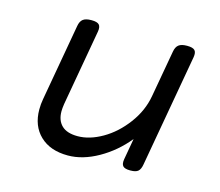

<svg xmlns="http://www.w3.org/2000/svg" viewBox="-75 -550 749 655"><g transform="rotate(15 300.0 -222.5)"><path d="M509.8 -456.1Q490.2 -456.1 480.7 -448.7Q471.2 -441.4 468.3 -424.3L439 -259.8Q429.7 -206.1 395 -159.7Q360.4 -113.3 315.4 -87.4Q270.5 -61.5 228.5 -61.5Q190.9 -61.5 172.4 -79.3Q153.8 -97.2 153.8 -129.4Q153.8 -140.1 156.2 -155.8L203.6 -424.3Q206.5 -441.4 199.7 -448.7Q192.9 -456.1 172.9 -456.1H171.9Q152.3 -456.1 142.8 -448.7Q133.3 -441.4 130.4 -424.3L82.5 -153.3Q79.1 -134.8 79.1 -116.2Q79.1 -58.1 115 -23.7Q150.9 10.7 213.4 10.7Q265.6 10.7 320.3 -20.3Q375 -51.3 416 -101.6L402.8 -26.9Q399.9 -9.8 406.5 -2.4Q413.1 4.9 432.1 4.9H433.1Q452.1 4.9 460.2 -2.2Q468.3 -9.3 471.2 -26.9L541.5 -424.3Q544.4 -441.4 537.6 -448.7Q530.8 -456.1 510.7 -456.1Z"/></g></svg>

Font: Courier Prime Sans
Style: Regular
Weight: 300
Italic angle: -10°
Designer: Alan Dague-Greene
Foundry: Quote-Unquote Apps
Version: Version 3.23